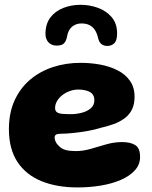

<svg xmlns="http://www.w3.org/2000/svg" viewBox="-20 -758 647 819"><path d="M310 41.5Q223 41.5 157 14.8Q91 -12 54.5 -67.2Q18 -122.5 18 -207Q18 -276.5 42 -329.2Q66 -382 108 -417.8Q150 -453.5 205.5 -471.8Q261 -490 323.5 -490Q366.5 -490 407.2 -482.5Q448 -475 481.2 -458.2Q514.5 -441.5 534.2 -413.5Q554 -385.5 554 -345.5Q554 -312.5 542.5 -290Q531 -267.5 510.8 -252.8Q490.5 -238 464.2 -228.5Q438 -219 408.5 -212.5Q387.5 -205.5 356 -199.8Q324.5 -194 293.2 -190.8Q262 -187.5 240.5 -187.5Q225.5 -187.5 219.2 -183.8Q213 -180 213 -171Q213 -163 217.2 -153.8Q221.5 -144.5 229.5 -137Q242 -123 260 -118.2Q278 -113.5 303.5 -113.5Q335 -113.5 367.8 -123.2Q400.5 -133 434 -142.5Q467.5 -152 501 -152Q536 -152 556.8 -139.2Q577.5 -126.5 577.5 -88.5Q577.5 -56.5 555.8 -32Q534 -7.5 496.2 9Q458.5 25.5 410.5 33.5Q362.5 41.5 310 41.5ZM282 -271Q305 -271 328 -276.8Q351 -282.5 366.8 -295.8Q382.5 -309 382.5 -330Q382.5 -355.5 363 -365.8Q343.5 -376 314 -376Q296 -376 278.2 -369.8Q260.5 -363.5 246.2 -352.5Q232 -341.5 223.5 -327.2Q215 -313 215 -297Q215 -285.5 222.2 -279.8Q229.5 -274 244.5 -272.5Q259.5 -271 282 -271ZM221.5 -563.5Q200 -563.5 187 -577.2Q174 -591 174 -613Q174 -656 195 -683.5Q216 -711 250.2 -724.2Q284.5 -737.5 323.5 -737.5Q361.5 -737.5 397.2 -724.8Q433 -712 456.2 -685Q479.5 -658 479.5 -615.5Q479.5 -585 467.5 -573.5Q455.5 -562 438 -562Q423 -562 412.8 -570Q402.5 -578 398.5 -595.5Q393.5 -617.5 384 -631.2Q374.5 -645 360.5 -651.5Q346.5 -658 327 -658Q304 -658 287.2 -644Q270.5 -630 266 -602Q263 -585 254 -574.2Q245 -563.5 221.5 -563.5Z"/></svg>

Font: Gluten Thin
Style: Bold
Weight: 700
Version: Version 1.300